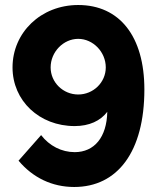

<svg xmlns="http://www.w3.org/2000/svg" viewBox="-20 -591 629 766"><path d="M30 -322C30 -189 137 -88 278 -88C336 -88 381 -109 408 -145C406 -43 356 16 278 16C226 16 177 -9 144 -52L54 50C111 118 188 155 276 155C449 155 556 14 556 -234C556 -446 457 -571 292 -571C143 -571 30 -461 30 -322ZM292 -436C351 -436 402 -384 402 -322C402 -262 352 -214 292 -214C232 -214 182 -262 182 -322C182 -384 233 -436 292 -436Z"/></svg>

Font: Raleway
Style: ExtraBold
Weight: 800
Designer: Matt McInerney, Pablo Impallari, Rodrigo Fuenzalida
Foundry: Matt McInerney, Pablo Impallari, Rodrigo Fuenzalida
Version: Version 3.000